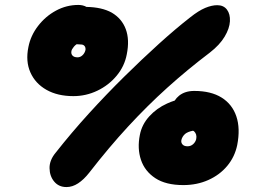

<svg xmlns="http://www.w3.org/2000/svg" viewBox="-20 -736 1035 777"><path d="M249 21Q218 21 199.5 -1Q181 -23 180.5 -55.5Q180 -88 206 -119Q269 -199 339.5 -276.5Q410 -354 482.5 -425.5Q555 -497 623 -558.5Q691 -620 750 -666Q784 -693 810.5 -704Q837 -715 859 -715Q885 -715 898.5 -697Q912 -679 910.5 -650Q909 -621 889 -587.5Q869 -554 829 -523Q738 -454 657 -381Q576 -308 498.5 -224Q421 -140 341 -37Q319 -9 296 6Q273 21 249 21ZM722 13Q651 13 608.5 -15Q566 -43 550.5 -89Q535 -135 546 -190Q554 -232 584 -265Q614 -298 656 -317Q671 -324 687 -329Q694 -340 705 -349Q729 -368 766 -368Q834 -368 877 -341Q920 -314 936.5 -265Q953 -216 940 -149Q930 -101 899.5 -64.5Q869 -28 823 -7.5Q777 13 722 13ZM277 -347Q213 -347 168 -372.5Q123 -398 103 -443Q83 -488 95 -546Q104 -592 134 -631Q164 -670 206.5 -693Q249 -716 297 -716Q316 -716 330 -708Q392 -707 432 -685Q473 -661 489 -618Q505 -575 493 -516Q484 -468 452 -429.5Q420 -391 374 -369Q328 -347 277 -347ZM761 -207Q740 -203 729 -194Q717 -183 714 -169Q712 -159 718.5 -151.5Q725 -144 739 -144Q752 -144 761.5 -152.5Q771 -161 774 -173Q778 -193 765 -205Q763 -206 761 -207ZM290 -557Q283 -552 279 -547Q270 -536 269 -529Q267 -518 273.5 -511Q280 -504 294 -504Q305 -504 314 -512.5Q323 -521 326 -534Q327 -544 322 -550Q317 -556 307 -556Q298 -556 290 -557Z"/></svg>

Font: Shantell Sans Light ExtraBold
Style: Italic
Weight: 800
Italic angle: -11°
Version: Version 1.008;[ac192a2d6]